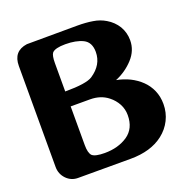

<svg xmlns="http://www.w3.org/2000/svg" viewBox="-125 -819 917 938"><g transform="rotate(-20 333.0 -350.5)"><path d="M457 -205.6Q457 -236.8 442.9 -263.7Q428.2 -291 403.8 -310.1Q365.7 -340.8 310.1 -340.8H209.5V-139.6Q209.5 -98.6 223.6 -84Q239.7 -69.8 288.6 -69.8Q358.9 -69.8 408.2 -103Q457 -136.7 457 -205.6ZM209.5 -418.5Q319.8 -418.5 352.1 -439.9Q416 -482.4 416 -549.3Q416 -599.6 379.9 -617.7Q343.8 -635.3 288.6 -635.3Q235.4 -635.3 219.7 -618.2Q209.5 -605.5 209.5 -565.4ZM625.5 -268.1Q639.6 -235.4 639.6 -197.3Q639.6 -152.8 620.6 -114.7Q601.6 -76.7 566.9 -49.8Q502.4 0 397.5 0H124Q88.9 0 64 -25.4Q39.1 -51.3 39.1 -87.9V-612.8Q39.1 -689.5 112.3 -699.7L375 -700.7Q419.9 -700.7 454.6 -694.8Q489.7 -689.5 519 -671.9Q553.7 -651.4 573.7 -618.7Q593.3 -585.4 593.3 -545.4Q593.3 -492.2 554.7 -450.2Q516.1 -408.2 461.9 -385.7Q498 -378.9 530.3 -363.3Q562.5 -347.2 586.9 -323.7Q611.3 -300.3 625.5 -268.1Z"/></g></svg>

Font: inglobal
Style: Bold
Weight: 700
Designer: Andrey Kochetov, Denis Davydov, Evgeny Yurtaev
Foundry: inglobal.ru
Version: Version 1.00 September 25, 2014, initial release